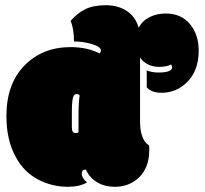

<svg xmlns="http://www.w3.org/2000/svg" viewBox="-20 -716 797 745"><path d="M289.1 -346.2Q284.2 -351.1 277.3 -351.1Q266.6 -351.1 262.7 -335.7Q258.8 -320.3 258.8 -273.4V-223.6Q258.8 -210.4 262.2 -205.1Q265.6 -199.7 273.4 -199.7Q281.2 -199.7 284.7 -203.1V-268.6Q284.7 -316.4 289.1 -346.2ZM253.9 -634.8Q279.8 -665 311 -680.4Q342.3 -695.8 390.4 -695.8Q438.5 -695.8 472.4 -673.1Q506.3 -650.4 518.1 -608.4Q532.2 -635.3 560.1 -649.4Q587.9 -663.6 623 -663.6Q682.6 -663.6 716.8 -622.8Q751 -582 751 -519.5Q751 -441.4 705.6 -397Q664.6 -356 606.4 -356Q567.4 -356 549.3 -377.4V-442.9Q568.4 -434.6 594.5 -434.6Q620.6 -434.6 634.3 -439.7Q647.9 -444.8 647.9 -454.6Q647.9 -459 644 -465.8Q626 -456.5 598.6 -456.5Q549.8 -456.5 523.4 -492.2V-246.1Q523.4 -173.3 558.6 -151.4Q559.1 -148.9 559.1 -142.1V-133.3Q559.1 -64 517.1 -25.4Q480 8.8 425.3 8.8Q387.2 8.8 359.4 -7.3Q326.7 -25.9 313.5 -58.1Q296.9 -58.1 296.9 -42Q296.9 -34.7 302.5 -25.1Q308.1 -15.6 317.9 -8.3Q289.1 8.8 243.2 8.8Q181.2 8.8 127.2 -19.8Q73.2 -48.3 41.5 -106Q4.9 -171.9 4.9 -265.6Q4.9 -390.6 75 -461.9Q145 -533.2 253.9 -533.2Q318.4 -533.2 366.2 -508.8Q371.6 -514.2 371.6 -520Q371.6 -534.7 336.9 -544.9Q302.2 -555.2 267.1 -555.2Q267.1 -605 253.9 -634.8Z"/></svg>

Font: Modak
Style: Regular
Weight: 400
Version: Version 1.036;PS Version 1.000;hotconv 1.0.79;makeotf.lib2.5